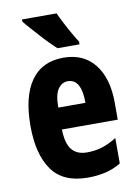

<svg xmlns="http://www.w3.org/2000/svg" viewBox="-87 -824 639 891"><g transform="rotate(-10 232.5 -378.0)"><path d="M238 -558Q333 -558 385 -492Q437 -426 437 -310V-231H174Q175 -166 199 -136Q223 -106 271 -106Q308 -106 341 -116Q374 -126 411 -149V-29Q376 -8 337.5 1Q299 10 255 10Q138 10 85.5 -64.5Q33 -139 33 -272Q33 -411 85 -484.5Q137 -558 238 -558ZM239 -447Q212 -447 193.5 -421.5Q175 -396 175 -334H303Q303 -447 239 -447ZM243 -766Q252 -746 267 -717Q282 -688 297.5 -661Q313 -634 323 -619V-606H219Q206 -618 186.5 -637.5Q167 -657 146.5 -680Q126 -703 108 -723Q90 -743 80 -756V-766Z"/></g></svg>

Font: Noto Sans Tamil ExtraCondensed ExtraBold
Style: Regular
Weight: 800
Width: 2
Designer: Jelle Bosma - Monotype Design Team
Foundry: Monotype Imaging Inc.
Version: Version 2.004; ttfautohint (v1.8.4.7-5d5b)